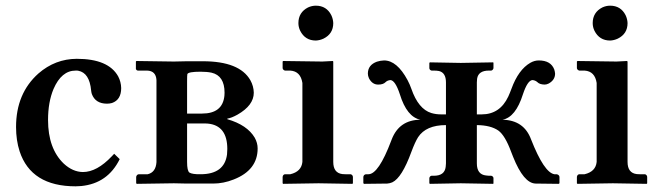

<svg xmlns="http://www.w3.org/2000/svg" viewBox="-20 -653 2342 683"><path d="M405.8 -86.9Q363.3 -0.5 269 8.8Q258.8 9.8 249 9.8Q90.8 9.8 49.8 -114.7Q37.1 -153.8 37.1 -201.2Q37.1 -320.8 116.7 -391.6Q176.3 -443.4 252.9 -443.8Q365.7 -443.8 400.4 -381.3Q410.6 -361.8 411.1 -339.8Q411.1 -297.9 378.4 -286.6Q369.6 -284.2 360.8 -284.2Q319.3 -284.2 306.6 -318.8Q304.7 -325.2 304.2 -331.1Q298.3 -394 258.3 -401.4Q253.9 -402.3 249 -401.9Q198.7 -401.9 170.4 -336.4Q150.9 -290 150.9 -226.1Q150.9 -124.5 207 -70.8Q238.8 -41.5 274.9 -41Q324.7 -41 377.9 -97.2Q382.3 -102.1 386.2 -106Z M645.5 -249H698.7Q772 -249 778.3 -312.5Q778.8 -317.9 778.8 -323.2Q778.8 -383.8 732.4 -394.5Q716.3 -397.9 693.4 -397.9Q650.4 -397.9 646.5 -389.6Q645.5 -385.7 645.5 -363.8ZM645.5 -213.9V-77.1Q645.5 -45.4 653.8 -39.1Q664.1 -32.7 693.4 -33.2Q778.3 -33.2 787.6 -103.5Q788.6 -113.3 788.6 -123Q788.6 -207 718.8 -213.4Q712.9 -213.9 707.5 -213.9ZM466.8 1 464.4 -1V-23.9Q466.3 -32.2 473.6 -33.2H505.4Q534.2 -40 536.6 -76.2V-368.2Q534.7 -400.9 503.4 -401.9H469.7Q465.3 -402.8 463.4 -407.2V-434.1L465.3 -436L598.6 -434.1L644.5 -435.1H701.7Q832 -435.1 870.6 -367.7Q882.3 -346.7 882.8 -323.2Q882.8 -278.3 824.7 -245.1Q803.7 -233.4 788.6 -231V-229Q859.4 -208.5 886.2 -163.1Q896.5 -144.5 896.5 -125Q896.5 -47.9 811.5 -14.6Q774.9 0 737.8 0H645.5L598.6 -1Z M1165.5 -434.1V-77.1Q1165.5 -37.6 1198.2 -33.7Q1203.6 -33.2 1208.5 -33.2H1227.5Q1234.4 -31.2 1235.4 -23.9V-1L1233.4 1Q1232.4 1 1113.3 -1L987.3 1L985.4 -1V-23.9Q986.8 -32.2 993.7 -33.2H1012.7Q1052.2 -42.5 1055.7 -77.1V-357.9Q1049.3 -399.4 1012.7 -401.9H993.7Q986.8 -403.8 985.4 -410.2V-434.1L987.3 -436Q988.3 -436 1126.5 -434.1L1163.6 -436ZM1041.5 -570.8Q1041.5 -608.9 1075.7 -626.5Q1089.4 -632.8 1103.5 -632.8Q1141.6 -632.8 1158.7 -598.6Q1165 -585 1165.5 -570.8Q1165.5 -532.7 1130.9 -515.6Q1117.2 -509.3 1103.5 -508.8Q1065.4 -508.8 1047.9 -543.5Q1041.5 -556.6 1041.5 -570.8Z M1676.3 -208V-71.8Q1676.3 -32.2 1709 -28.8Q1714.4 -28.3 1719.2 -27.8H1727.5Q1734.4 -25.9 1735.4 -20V-1L1734.4 1Q1733.4 1 1619.1 -1L1509.3 1L1507.3 -1V-20Q1509.3 -26.9 1515.1 -27.8H1523.4Q1561.5 -27.8 1565.4 -59.1Q1565.9 -65.4 1566.4 -71.8V-208Q1495.6 -208 1467.3 -165Q1456.5 -147.9 1443.4 -112.8Q1409.7 -20.5 1375.5 -4.4Q1366.2 -0.5 1357.4 0L1275.4 1L1272.5 -1V-23.9Q1273.9 -32.2 1282.2 -33.2H1290.5Q1326.7 -33.2 1371.6 -152.3Q1372.6 -155.3 1373.5 -157.2Q1400.4 -226.6 1475.6 -227.1Q1427.2 -236.8 1402.3 -317.9Q1386.2 -366.7 1369.1 -368.2Q1357.9 -367.2 1351.6 -360.8Q1343.3 -352.1 1325.2 -352.1Q1304.2 -352.1 1292.5 -374.5Q1288.6 -383.3 1288.6 -391.1Q1288.6 -421.9 1320.8 -433.6Q1333 -437.5 1346.2 -438Q1392.1 -438 1429.7 -368.2Q1438 -352.5 1443.4 -336.9Q1468.3 -265.1 1514.2 -251Q1530.3 -246.1 1549.3 -246.1H1566.4V-359.9Q1566.4 -394.5 1541.5 -400.4Q1533.2 -401.9 1523.4 -401.9H1515.1Q1508.3 -403.8 1507.3 -410.2V-429.2L1509.3 -431.2Q1510.3 -431.2 1619.1 -429.2L1734.4 -431.2L1735.4 -429.2V-410.2Q1733.4 -403.3 1727.5 -401.9H1719.2Q1681.6 -401.9 1677.2 -373Q1676.3 -366.7 1676.3 -359.9V-246.1H1693.4Q1758.3 -246.1 1788.1 -309.6Q1793.9 -322.3 1799.3 -336.9Q1824.2 -405.3 1866.7 -429.7Q1881.3 -438 1896.5 -438Q1939.5 -438 1951.7 -405.8Q1954.1 -397.9 1954.6 -391.1Q1954.6 -368.7 1932.1 -356Q1924.3 -352.1 1917.5 -352.1Q1899.4 -352.5 1891.6 -360.8Q1883.8 -367.7 1873.5 -368.2Q1856.4 -366.2 1840.3 -317.9Q1814.5 -235.8 1767.6 -227.1Q1843.8 -225.6 1869.1 -157.2Q1915.5 -39.1 1952.1 -33.2H1960.4Q1969.2 -31.2 1970.2 -23.9V-1L1967.3 1L1885.3 0Q1842.8 -1 1805.2 -95.2Q1803.2 -99.6 1798.3 -112.8Q1776.9 -170.9 1752.9 -188.5Q1725.6 -207.5 1676.3 -208Z M2212.4 -434.1V-77.1Q2212.4 -37.6 2245.1 -33.7Q2250.5 -33.2 2255.4 -33.2H2274.4Q2281.2 -31.2 2282.2 -23.9V-1L2280.3 1Q2279.3 1 2160.2 -1L2034.2 1L2032.2 -1V-23.9Q2033.7 -32.2 2040.5 -33.2H2059.6Q2099.1 -42.5 2102.5 -77.1V-357.9Q2096.2 -399.4 2059.6 -401.9H2040.5Q2033.7 -403.8 2032.2 -410.2V-434.1L2034.2 -436Q2035.2 -436 2173.3 -434.1L2210.4 -436ZM2088.4 -570.8Q2088.4 -608.9 2122.6 -626.5Q2136.2 -632.8 2150.4 -632.8Q2188.5 -632.8 2205.6 -598.6Q2211.9 -585 2212.4 -570.8Q2212.4 -532.7 2177.7 -515.6Q2164.1 -509.3 2150.4 -508.8Q2112.3 -508.8 2094.7 -543.5Q2088.4 -556.6 2088.4 -570.8Z"/></svg>

Font: Linux Libertine O
Style: Semibold
Weight: 700
Designer: Philipp H. Poll
Foundry: Philipp H. Poll
Version: Version 5.0.0